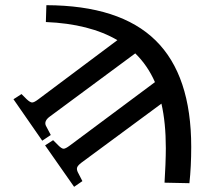

<svg xmlns="http://www.w3.org/2000/svg" viewBox="-20 -544 806 741"><path d="M266 177 154 17 185 -3 205 17Q218 30 225.5 30Q233 30 249 18L578 -227Q550 -291 502 -338L172 -94Q149 -77 157 -59L176 -23L143 -1L32 -161L63 -181L83 -161Q96 -149 103.5 -148.5Q111 -148 127 -160L433 -389Q326 -452 157 -459L159 -524Q443 -523 580.5 -388Q718 -253 718 23Q718 99 711 163L615 161Q617 131 618.5 92.5Q620 54 620 28Q620 -70 603 -144L294 84Q281 94 278 101.5Q275 109 280 120L298 155Z"/></svg>

Font: Literata 36pt Medium
Style: Regular
Weight: 500
Designer: Latin by Veronika Burian and Jose Scaglione. Greek by Irene Vlachou. Cyrillic by Vera Evstafieva.
Foundry: TypeTogether
Version: Version 3.002